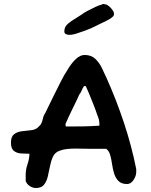

<svg xmlns="http://www.w3.org/2000/svg" viewBox="-20 -954 758 964"><path d="M160 -10Q145 -10 130 -19.5Q115 -29 109 -45V-76Q109 -103 118 -129Q127 -155 128 -182Q107 -182 85.5 -183.5Q64 -185 49.5 -196.5Q35 -208 35 -238Q35 -268 50.5 -280Q66 -292 89 -295Q112 -298 134 -300Q156 -302 169 -313L184 -328Q192 -341 195 -357Q198 -373 207 -386Q213 -399 226.5 -426Q240 -453 255 -484Q270 -515 283 -540Q296 -565 301 -574Q311 -591 326.5 -615.5Q342 -640 362.5 -659Q383 -678 405 -678Q438 -678 458.5 -658.5Q479 -639 492 -611.5Q505 -584 516 -560Q564 -453 602.5 -337Q641 -221 664 -105V-90Q664 -71 650.5 -50.5Q637 -30 618 -30Q590 -30 575 -45Q560 -60 553 -83Q546 -106 542.5 -131Q539 -156 533 -176.5Q527 -197 513 -207H425Q410 -207 393 -207.5Q376 -208 359 -208Q338 -208 317.5 -206Q297 -204 279 -197Q256 -189 246 -167.5Q236 -146 231 -119.5Q226 -93 220 -68Q214 -43 201 -26.5Q188 -10 160 -10ZM312 -319H337Q371 -319 400.5 -319.5Q430 -320 479 -323V-332Q479 -343 476.5 -353.5Q474 -364 469 -375Q462 -397 450 -427.5Q438 -458 427 -484.5Q416 -511 411 -521Q410 -522 405 -522H402Q395 -512 390.5 -500.5Q386 -489 378 -479Q374 -469 364.5 -449.5Q355 -430 344 -407.5Q333 -385 323.5 -364.5Q314 -344 309 -332V-327Q309 -319 312 -319ZM328 -779Q320 -779 311.5 -782.5Q303 -786 303 -796Q303 -812 311 -823.5Q319 -835 339 -848.5Q359 -862 393 -883Q398 -888 417.5 -898.5Q437 -909 458.5 -919Q480 -929 491 -931Q496 -934 498 -934Q500 -934 502.5 -933.5Q505 -933 509 -932Q516 -932 527 -923Q538 -914 546 -902Q554 -890 552 -880Q550 -874 548 -872Q536 -860 514 -849.5Q492 -839 439 -813Q435 -811 422 -806Q409 -801 396.5 -796.5Q384 -792 380 -791Q367 -786 353.5 -782.5Q340 -779 328 -779Z"/></svg>

Font: Fuzzy Bubbles
Style: Bold
Weight: 700
Designer: Robert E. Leuschke
Foundry: Robert E. Leuschke
Version: Version 1.010; ttfautohint (v1.8.3)